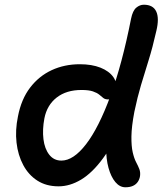

<svg xmlns="http://www.w3.org/2000/svg" viewBox="-20 -780 695 813"><path d="M228 9Q176 9 138.5 -15Q101 -39 78.5 -81Q56 -123 50 -176Q44 -229 56 -287Q70 -360 107.5 -409Q145 -458 199 -483Q253 -508 318 -508Q369 -508 405.5 -493.5Q442 -479 460 -453.5Q478 -428 471 -393Q468 -378 458.5 -368.5Q449 -359 438 -359Q425 -359 417.5 -365Q410 -371 400.5 -379Q391 -387 373.5 -393Q356 -399 325 -399Q261 -399 220 -367Q179 -335 168 -279Q159 -231 164 -190.5Q169 -150 188.5 -125Q208 -100 240 -100Q291 -100 344.5 -169.5Q398 -239 447.5 -373.5Q497 -508 535 -701Q542 -735 557 -747.5Q572 -760 589 -760Q628 -760 641.5 -731.5Q655 -703 642 -649Q626 -578 609 -524Q592 -470 577 -419.5Q562 -369 549 -307Q537 -244 536.5 -202.5Q536 -161 542 -135Q548 -109 556.5 -93Q565 -77 570 -64Q575 -51 573 -35Q571 -21 563.5 -10Q556 1 543 7Q530 13 511 13Q487 13 468.5 -9Q450 -31 439.5 -69Q429 -107 429.5 -155.5Q430 -204 442 -257L503 -271Q462 -172 416.5 -110Q371 -48 323.5 -19.5Q276 9 228 9Z"/></svg>

Font: Shantell Sans Medium
Style: Italic
Weight: 500
Italic angle: -11°
Designer: Stephen Nixon, Anya Danilova, Shantell Martin
Foundry: Arrow Type
Version: Version 1.011;[c5ecc13dd]